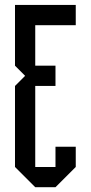

<svg xmlns="http://www.w3.org/2000/svg" viewBox="-20 -687 373 790"><path d="M125 83.3 41.7 0V-333.3L83.3 -375L41.7 -416.7V-666.7H291.7V-583.3H125V-416.7H208.3V-333.3H125V0H208.3V-83.3H291.7V0L208.3 83.3Z"/></svg>

Font: Yulong
Style: Regular
Weight: 400
Designer: GGBotNet
Foundry: f0n7.com
Version: 1.00